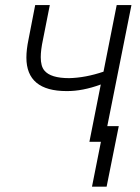

<svg xmlns="http://www.w3.org/2000/svg" viewBox="-20 -548 540 742"><path d="M382.5 0H325.5L369.5 -221.5Q299 -195.5 237.5 -196Q82 -196 82 -325.5Q82 -356 90 -394.5L116 -528.5H172.5L146 -394.5Q137.5 -355 137.5 -327Q137.5 -292 151.5 -275.5Q175.5 -246 247.5 -246Q310.5 -247.5 380 -271L431 -528.5H488ZM392 173.5H335.5L382 -60.5H439Z"/></svg>

Font: Roberto Sans Light
Style: Italic
Weight: 300
Italic angle: -11°
Designer: Google
Version: Version 1.00;June 11, 2020;FontCreator 12.0.0.2522 64-bit; t